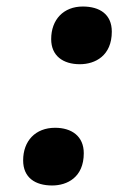

<svg xmlns="http://www.w3.org/2000/svg" viewBox="-20 -561 428 589"><path d="M225 -364C272 -364 323 -390 323 -464C323 -517 286 -541 234 -541C175 -541 137 -501 137 -441C137 -390 173 -364 225 -364ZM140 8C186 8 237 -17 237 -91C237 -143 200 -169 149 -169C89 -169 51 -129 51 -69C51 -16 88 8 140 8Z"/></svg>

Font: Noto Serif Tamil SemiCondensed Black
Style: Italic
Weight: 900
Width: 4
Italic angle: -12°
Designer: Indian Type Foundry, Tom Grace, and the Monotype Design Team
Foundry: Monotype Imaging Inc.
Version: Version 2.003